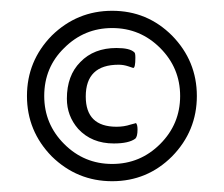

<svg xmlns="http://www.w3.org/2000/svg" viewBox="-20 -496 415 356"><path d="M99 -407Q62 -371 62 -318Q62 -266 99 -229Q136 -192 188 -192Q240 -192 277 -229Q314 -266 314 -318Q314 -370 277 -407Q240 -444 188 -444Q136 -444 99 -407ZM299 -206Q253 -160 188 -160Q123 -160 76 -206Q30 -253 30 -318Q30 -383 76 -430Q123 -476 188 -476Q253 -476 299 -430Q345 -383 345 -318Q345 -253 299 -206ZM125 -257Q104 -281 104 -313Q104 -356 129 -381Q154 -407 196 -407Q221 -407 229 -399Q231 -398 231 -389Q231 -370 227 -370L218 -373Q209 -376 200 -376Q139 -376 139 -317Q139 -261 196 -261Q210 -261 222 -265Q234 -268 232 -268Q235 -265 235 -256Q235 -243 231 -239Q219 -230 191 -230Q150 -230 125 -257Z"/></svg>

Font: Bubblegum Sans
Style: Regular
Weight: 400
Designer: Angel Koziupa and Alejandro Paul
Foundry: Angel Koziupa and Alejandro Paul
Version: Version 1.001